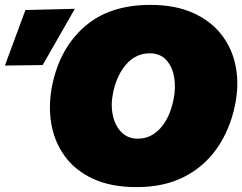

<svg xmlns="http://www.w3.org/2000/svg" viewBox="-129 -749 990 785"><path d="M430 16Q324.5 16 251 -18.2Q177.5 -52.5 135 -111.8Q92.5 -171 80.2 -246.2Q68 -321.5 85 -403Q116.5 -553 217.8 -641Q319 -729 486 -729Q587.5 -729 660.8 -696Q734 -663 778 -605.5Q822 -548 835.5 -473.2Q849 -398.5 831 -315Q810 -217 758 -142.5Q706 -68 623.8 -26Q541.5 16 430 16ZM434 -182Q487.5 -182 526 -224Q564.5 -266 580 -340Q590.5 -388.5 583.2 -432.2Q576 -476 551 -503.5Q526 -531 483 -531Q427 -531 388 -487Q349 -443 334 -373Q323 -322.5 332 -279Q341 -235.5 367.2 -208.8Q393.5 -182 434 -182ZM-109 -481Q-87.5 -538.5 -66.8 -595Q-46 -651.5 -25 -708L177 -713Q143 -653.5 109.8 -595.5Q76.5 -537.5 45.5 -483Z"/></svg>

Font: Commissioner Black
Style: Italic
Weight: 900
Italic angle: -12°
Designer: Kostas Bartsokas
Foundry: Kostas Bartsokas
Version: Version 1.000; ttfautohint (v1.8.3)